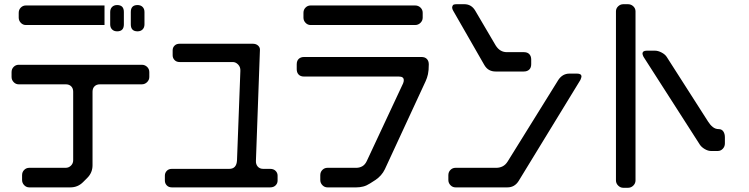

<svg xmlns="http://www.w3.org/2000/svg" viewBox="-20 -787 3561 913"><path d="M477 -668V-761H103Q89 -761 79 -751Q69 -741 69 -726V-703Q69 -689 79 -678.5Q89 -668 103 -668ZM85 69Q85 83 95 93.5Q105 104 119 104H315Q350 104 375 79L395 59Q420 34 420 -1V-351Q420 -367 429.5 -376.5Q439 -386 455 -386H654Q669 -386 679.5 -396.5Q690 -407 690 -421V-444Q690 -459 679.5 -469Q669 -479 654 -479H69Q55 -479 45 -469Q35 -459 35 -444V-421Q35 -407 45 -396.5Q55 -386 69 -386H293Q309 -386 318.5 -376.5Q328 -367 328 -351V-25Q328 -10 317.5 0.5Q307 11 292 11H119Q105 11 95 21Q85 31 85 46ZM634 -638Q649 -638 658 -647Q667 -656 667 -671V-730Q667 -745 658 -754Q649 -763 634 -763Q602 -763 602 -730V-671Q602 -638 634 -638ZM537 -638Q569 -638 569 -671V-730Q569 -763 537 -763Q522 -763 513 -754Q504 -745 504 -730V-671Q504 -656 513 -647Q522 -638 537 -638Z M764 72Q764 85 773 94.5Q782 104 797 104H1265Q1281 104 1290.5 94.5Q1300 85 1300 72V48Q1300 35 1290.5 25.5Q1281 16 1265 16H1232Q1215 16 1205.5 5Q1196 -6 1197 -23L1216 -549Q1217 -561 1207.5 -570Q1198 -579 1182 -579H834Q819 -579 810 -570Q801 -561 801 -548V-524Q801 -511 810 -501.5Q819 -492 834 -492H1087Q1101 -492 1112.5 -480Q1124 -468 1123 -450L1107 -25Q1105 16 1070 16H797Q782 16 773 25.5Q764 35 764 48Z M1503 69Q1503 83 1513 93.5Q1523 104 1537 104H1675Q1691 104 1707 100Q1723 96 1740 85L1765 69Q1795 49 1810 18L2004 -401Q2011 -416 2015 -434Q2019 -452 2019 -481Q2019 -497 2010 -506.5Q2001 -516 1984 -516H1426Q1410 -516 1400.5 -507Q1391 -498 1391 -481V-458Q1391 -442 1400 -432.5Q1409 -423 1426 -423H1877Q1900 -423 1900 -406Q1900 -403 1899.5 -399.5Q1899 -396 1897 -391L1724 -21Q1716 -4 1703 3.5Q1690 11 1674 11H1537Q1523 11 1513 21Q1503 31 1503 46ZM1457 -668H1954Q1969 -668 1979.5 -678.5Q1990 -689 1990 -703V-726Q1990 -741 1979.5 -751Q1969 -761 1954 -761H1457Q1443 -761 1433 -751Q1423 -741 1423 -726V-703Q1423 -689 1433 -678.5Q1443 -668 1457 -668Z M2283 -478Q2293 -461 2306.5 -454Q2320 -447 2336 -447H2471Q2487 -447 2496.5 -456Q2506 -465 2506 -482V-504Q2506 -520 2497 -529.5Q2488 -539 2471 -539H2390Q2357 -539 2337 -571L2240 -736Q2222 -767 2188 -767H2152Q2135 -767 2133 -761Q2130 -755 2130 -752Q2130 -744 2135 -736ZM2146 104H2393Q2427 104 2446 74L2740 -407Q2745 -419 2745 -423Q2745 -437 2724 -437H2688Q2655 -437 2635 -407L2394 -19Q2384 -3 2370 4Q2356 11 2340 11H2146Q2132 11 2122 21Q2112 31 2112 46V69Q2112 83 2122 93.5Q2132 104 2146 104Z M2944 106H2966Q2981 106 2991.5 95.5Q3002 85 3002 71V-733Q3002 -747 2991.5 -757Q2981 -767 2966 -767H2944Q2930 -767 2919.5 -757Q2909 -747 2909 -733V71Q2909 85 2919.5 95.5Q2930 106 2944 106ZM3035 -531Q3037 -523 3040 -517L3308 -99Q3316 -87 3331.5 -78Q3347 -69 3361 -69H3393Q3407 -69 3417 -79.5Q3427 -90 3427 -105V-134Q3427 -151 3419.5 -162Q3412 -173 3398 -173Q3382 -173 3369.5 -183Q3357 -193 3347 -209L3150 -517Q3142 -529 3125.5 -537.5Q3109 -546 3095 -546H3055Q3035 -546 3035 -531Z"/></svg>

Font: WDXL Lubrifont TC
Style: Regular
Weight: 400
Designer: [WDXL Lubrifont] Copyright 2020-2022 (c) NightFurySL2001, Skr-ZERO; [ZCOOL QingKe HuangYou] Copyright 2018-2022 (c) The 
Version: Version 2.001;hotconv 1.1.1;makeotfexe 2.6.0